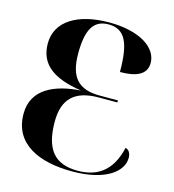

<svg xmlns="http://www.w3.org/2000/svg" viewBox="-109 -816 835 919"><g transform="rotate(15 308.5 -356.5)"><path d="M331 11C501 11 577 -56 577 -121C577 -144 567 -161 550 -164C522 -40 448 1 356 1C240 1 190 -63 190 -199C190 -311 246 -364 364 -364H456V-374H366C260 -374 214 -424 214 -542C214 -662 246 -714 319 -714C399 -714 430 -656 430 -508C503 -508 561 -526 561 -587C561 -665 469 -724 320 -724C168 -724 61 -664 61 -551C61 -447 134 -395 273 -374C149 -366 36 -321 36 -196C36 -45 170 11 331 11Z"/></g></svg>

Font: Noto Serif Display
Style: Bold
Weight: 700
Designer: Monotype Design Team
Foundry: Monotype Imaging Inc.
Version: Version 2.009